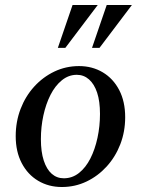

<svg xmlns="http://www.w3.org/2000/svg" viewBox="-20 -740 565 770"><path d="M297 -475Q350 -475 392 -450Q434 -425 458 -379Q482 -333 482 -270Q482 -212 462.5 -161.5Q443 -111 408 -72.5Q373 -34 327 -12Q281 10 228 10Q175 10 133 -15Q91 -40 67 -86Q43 -132 43 -194Q43 -252 62.5 -303Q82 -354 117 -392.5Q152 -431 198 -453Q244 -475 297 -475ZM236 -25Q270 -25 297 -46.5Q324 -68 342.5 -104.5Q361 -141 371 -187.5Q381 -234 381 -283Q381 -334 369.5 -368.5Q358 -403 337 -421.5Q316 -440 288 -440Q255 -440 228 -418Q201 -396 182.5 -359.5Q164 -323 154 -277Q144 -231 144 -182Q144 -131 155.5 -96Q167 -61 187.5 -43Q208 -25 236 -25ZM372 -720 242 -548H212L271 -720ZM509 -720 379 -548H349L408 -720Z"/></svg>

Font: Brygada 1918 Medium
Style: Italic
Weight: 500
Italic angle: -8°
Designer: Mateusz Machalski | Borys Kosmynka | Przemek Hoffer
Foundry: NIEPODLEGLA 2018
Version: Version 3.006